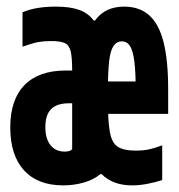

<svg xmlns="http://www.w3.org/2000/svg" viewBox="-20 -550 540 580"><path d="M171 10Q94 10 52.5 -35.5Q11 -81 11 -165Q11 -249 54 -293Q97 -337 179 -337H226V-238H189Q152 -238 134.5 -220.5Q117 -203 117 -166Q117 -131 132.5 -111.5Q148 -92 176 -92Q183 -92 189.5 -94Q196 -96 198 -100V-337Q198 -376 193.5 -395Q189 -414 175.5 -420Q162 -426 135 -426Q113 -426 96 -423Q79 -420 48 -409V-513Q70 -522 94.5 -526Q119 -530 149 -530Q192 -530 219.5 -520Q247 -510 263 -488H267Q282 -509 304 -519.5Q326 -530 355 -530Q401 -530 430.5 -504Q460 -478 474 -423Q488 -368 488 -280V-206H279V-304H401L390 -265V-275Q390 -331 386 -363.5Q382 -396 373 -410.5Q364 -425 348 -425Q332 -425 322.5 -410.5Q313 -396 309.5 -363.5Q306 -331 306 -275V-245Q306 -183 312 -150.5Q318 -118 336 -106.5Q354 -95 390 -95Q412 -95 429 -98.5Q446 -102 470 -111V-6Q448 1 424.5 5.5Q401 10 379 10Q350 10 327 1.5Q304 -7 287 -24H283Q263 -7 233 1.5Q203 10 171 10Z"/></svg>

Font: M PLUS 1 Code SemiBold
Style: Regular
Weight: 600
Designer: Coji Morishita
Foundry: UNDERFOREST DESIGN
Version: Version 1.005